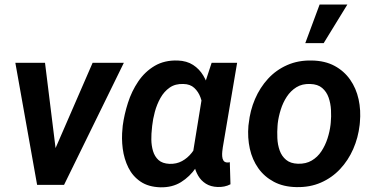

<svg xmlns="http://www.w3.org/2000/svg" viewBox="-20 -800 1615 831"><path d="M196.3 -103.5 380.9 -528.3H516.1L257.3 0H174.8ZM174.8 -528.3 229 -90.3 218.8 0H140.6L46.4 -528.3Z M510.3 -245.1 511.2 -255.9Q517.6 -304.2 533.7 -354.7Q549.8 -405.3 578.4 -447.5Q606.9 -489.7 649.4 -514.9Q691.9 -540 749.5 -538.1Q788.6 -536.6 815.7 -519Q842.8 -501.5 859.9 -472.9Q877 -444.3 885.7 -409.7Q894.5 -375 897.2 -339.4Q899.9 -303.7 897.9 -272.9L895.5 -246.6Q888.2 -204.6 871.6 -158.9Q855 -113.3 828.1 -74.2Q801.3 -35.2 763.4 -11.7Q725.6 11.7 674.8 10.7Q622.6 9.3 588.4 -13.9Q554.2 -37.1 535.6 -74.5Q517.1 -111.8 511.2 -156.5Q505.4 -201.2 510.3 -245.1ZM638.7 -255.9 637.7 -245.6Q634.8 -222.2 635 -196Q635.3 -169.9 642.3 -146.2Q649.4 -122.6 666 -107.4Q682.6 -92.3 713.4 -90.8Q744.1 -89.8 767.8 -102.8Q791.5 -115.7 809.3 -137.9Q827.1 -160.2 838.4 -187Q849.6 -213.9 855 -240.2L859.9 -275.4Q861.3 -298.3 859.1 -325.7Q856.9 -353 847.9 -377.9Q838.9 -402.8 821 -419.4Q803.2 -436 773.9 -436.5Q738.8 -438 714.4 -420.9Q689.9 -403.8 674.3 -375.7Q658.7 -347.7 650.1 -315.7Q641.6 -283.7 638.7 -255.9ZM896 -528.3H1006.3L944.3 -162.1Q943.4 -155.3 942.1 -144.5Q940.9 -133.8 941.7 -123.3Q942.4 -112.8 947 -105.2Q951.7 -97.7 962.9 -96.7Q965.8 -96.2 968.8 -96.9Q971.7 -97.7 974.6 -98.1L977.5 -2.4Q964.4 4.4 950.7 7.1Q937 9.8 921.9 9.3Q892.1 8.3 871.1 -4.9Q850.1 -18.1 837.6 -39.6Q825.2 -61 819.8 -87.2Q814.5 -113.3 815.4 -140.1L861.3 -422.4Z M1055.2 -255.9 1056.6 -266.1Q1062.5 -321.8 1083.7 -371.3Q1105 -420.9 1139.9 -459Q1174.8 -497.1 1222.9 -518.3Q1271 -539.6 1330.1 -538.1Q1386.7 -537.1 1428 -514.9Q1469.2 -492.7 1495.4 -455.3Q1521.5 -418 1532 -370.4Q1542.5 -322.8 1537.6 -270L1536.6 -259.3Q1530.3 -204.1 1508.8 -155Q1487.3 -106 1452.1 -68.4Q1417 -30.8 1369.1 -9.8Q1321.3 11.2 1262.7 9.8Q1206.5 8.8 1165.3 -13.2Q1124 -35.2 1097.9 -72Q1071.8 -108.9 1061.3 -156.2Q1050.8 -203.6 1055.2 -255.9ZM1182.1 -266.1 1181.2 -255.4Q1179.2 -230.5 1180.4 -202.1Q1181.6 -173.8 1190.4 -148.9Q1199.2 -124 1218.3 -108.2Q1237.3 -92.3 1269.5 -91.3Q1304.2 -90.3 1329.3 -105.2Q1354.5 -120.1 1371.1 -145.3Q1387.7 -170.4 1397.5 -200.7Q1407.2 -231 1410.6 -259.8L1411.6 -270Q1414.1 -294.9 1412.6 -323.7Q1411.1 -352.5 1402.3 -377.7Q1393.6 -402.8 1374.5 -419.2Q1355.5 -435.5 1322.8 -436.5Q1288.1 -438 1262.9 -422.4Q1237.8 -406.7 1221.2 -381.3Q1204.6 -356 1195.1 -325.4Q1185.5 -294.9 1182.1 -266.1ZM1301.3 -613.3 1363.3 -780.3H1483.4L1380.9 -613.3Z"/></svg>

Font: Roboto SemiBold
Style: Italic
Weight: 600
Designer: Christian Robertson
Foundry: Google
Version: Version 3.009; 2024